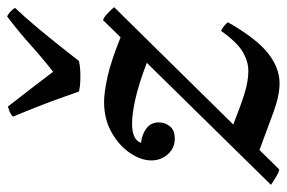

<svg xmlns="http://www.w3.org/2000/svg" viewBox="-177 -635 799 535"><g transform="rotate(-90 222.5 -367.5)"><path d="M-25 -12 315 -358Q254 -381 213 -390Q172 -399 146 -399Q100 -399 92 -374Q114 -372 131.5 -359.5Q149 -347 149 -324Q149 -307 138 -293.5Q127 -280 104 -280Q77 -280 60 -299.5Q43 -319 43 -345Q43 -374 63.5 -404.5Q84 -435 121 -456Q158 -477 206 -477Q232 -477 275.5 -467.5Q319 -458 386 -431L434 -480Q443 -477 454.5 -465.5Q466 -454 470 -449L143 -117Q196 -96 230 -85.5Q264 -75 292 -75Q318 -75 344.5 -90Q371 -105 404 -151Q420 -143 428 -132Q383 -53 342 -20.5Q301 12 258 12Q224 12 177.5 -5Q131 -22 72 -44L18 11Q11 11 -5 1Q-21 -9 -25 -12ZM165 -731Q171 -737 178.5 -740Q186 -743 193 -745Q218 -713 243.5 -680Q269 -647 290 -619Q326 -647 365 -682Q404 -717 444 -747Q450 -745 457.5 -738Q465 -731 468 -725Q444 -700 416 -666.5Q388 -633 362.5 -601Q337 -569 320 -547Q303 -543 277 -543Q251 -543 235 -547Q226 -573 214 -606Q202 -639 189 -672Q176 -705 165 -731Z"/></g></svg>

Font: Tiro Gurmukhi
Style: Italic
Weight: 400
Italic angle: -11°
Designer: Gurmukhi: John Hudson & Fiona Ross, assisted by Paul Hanslow. Latin: John Hudson with Paul Hanslow, assisted by Kaja Soj
Foundry: Tiro Typeworks Ltd.
Version: Version 1.52